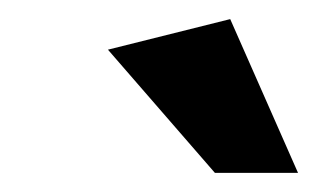

<svg xmlns="http://www.w3.org/2000/svg" viewBox="-20 -797 332 201"><path d="M205 -616H292L221 -777L93 -745Z"/></svg>

Font: Geom Medium
Style: Italic
Weight: 500
Italic angle: -10°
Version: Version 1.102